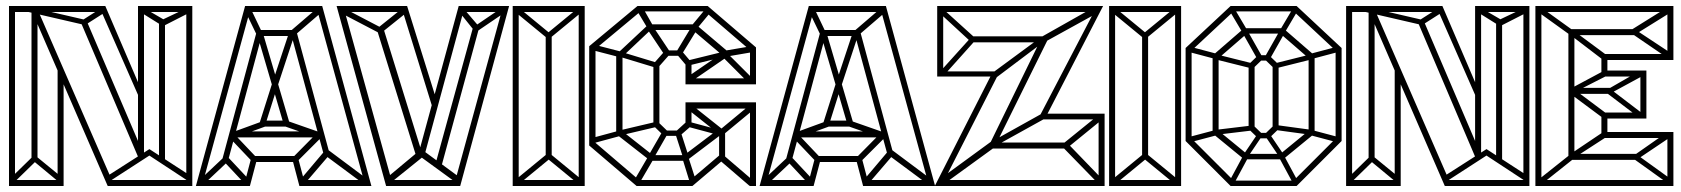

<svg xmlns="http://www.w3.org/2000/svg" viewBox="-20 -620 5603 640"><path d="M10 0V-600H30V0ZM172 0V-399L192 -367V0ZM601 0V-600H621V0ZM510 -92V-549H530V-77ZM605 -18 468 -108 478 -123 615 -34ZM352 -20 342 -36 478 -123 488 -108ZM24 -9 11 -22 94 -103 107 -90ZM179 -11 86 -88 97 -102 191 -25ZM340 0V-20H619V0ZM339 0 87 -581 105 -589 358 -8ZM11 0V-20H192V0ZM10 -580V-600H331V-580ZM266 -538 255 -553 324 -597 335 -582ZM450 -281 313 -593 331 -600 452 -318ZM440 -85V-600H460V-94ZM85 -83V-582H105V-83ZM440 -580V-600H621V-580ZM520 -531 510 -549 609 -596 618 -581ZM442 -93 248 -549 266 -557 461 -101ZM257 -538 58 -584 69 -599 268 -553ZM526 -531 441 -584 450 -599 536 -549Z M1198 0 1035 -595 1054 -600 1218 0ZM654 -1 640 -15 723 -93 738 -80ZM639 0V-20H813V0ZM802 -1 728 -80 743 -93 816 -15ZM813 0 794 -5 818 -96 837 -91ZM822 -80 747 -159 762 -172 836 -94ZM825 -80V-100H971V-80ZM754 -158 746 -176 861 -218 869 -200ZM633 0 797 -600 816 -595 653 0ZM978 0 954 -91 973 -96 997 -5ZM758 -162V-182H1050V-162ZM739 -80 720 -85 837 -520 856 -515ZM990 -1 976 -15 1058 -112 1074 -99ZM978 0V-20H1212V0ZM861 -198V-218H935V-198ZM969 -80 955 -94 1044 -184 1060 -171ZM863 -200 844 -206 889 -348 908 -343ZM927 -201 887 -338 906 -343 946 -207ZM1046 -158 926 -200 935 -218 1055 -176ZM1199 -2 1056 -108 1069 -124 1211 -18ZM888 -332 837 -506 856 -511 907 -338ZM1062 -94 948 -515 967 -520 1081 -99ZM837 -501 795 -588 813 -597 854 -511ZM906 -335 887 -341 944 -513 963 -508ZM837 -500V-520H967V-500ZM797 -580V-600H1054V-580ZM961 -501 949 -517 1041 -596 1054 -581Z M1102 -600H1124L1289 -5L1267 0ZM1275 -5 1264 -23 1384 -123 1398 -104ZM1267 0V-20H1514V0ZM1509 -5 1373 -104 1384 -123 1520 -23ZM1368 -97 1234 -529H1257L1388 -106ZM1242 -511 1108 -581 1118 -597 1252 -527ZM1422 -260 1318 -597 1337 -600 1438 -277ZM1108 -580V-600H1337V-580ZM1451 -64 1432 -75 1559 -537 1578 -531ZM1253 -512 1241 -528 1327 -597 1339 -581ZM1396 -106 1376 -111 1509 -600 1528 -594ZM1514 0 1494 -5 1657 -600H1677ZM1563 -515 1507 -585 1524 -593 1578 -530ZM1568 -514 1557 -529 1660 -599 1671 -584ZM1509 -580V-600H1670V-580Z M1689 0V-20H1929V0ZM1702 0 1689 -13 1801 -105 1814 -92ZM1916 0 1804 -92 1817 -105 1929 -13ZM1689 0V-600H1709V0ZM1799 -90V-510H1819V-90ZM1909 0V-600H1929V0ZM1801 -495 1689 -587 1702 -600 1814 -508ZM1694 -580V-600H1929V-580ZM1816 -495 1803 -508 1915 -600 1928 -587Z M2480 -462H2500V-339H2480ZM2500 -339H2480ZM2326 -585 2339 -600 2500 -462 2487 -447ZM2500 -462 2487 -447ZM2265 -339V-359H2490V-339ZM2384 -435 2398 -449 2486 -361 2472 -347ZM2490 -467 2493 -447 2382 -428 2378 -448ZM2393 -447 2406 -432 2278 -344 2265 -359ZM2102 0 1944 -135 1959 -149 2117 -14ZM1963 -144 1957 -161 2042 -184 2048 -167ZM2110 -7 2093 -17 2145 -106 2162 -96ZM2102 0V-20H2288V0ZM2148 -84 2034 -173 2049 -187 2162 -98ZM1944 -135V-466H1965V-135ZM2050 -169 2044 -185 2167 -214 2173 -198ZM2148 -84V-103H2268V-84ZM2158 -91 2142 -102 2191 -187 2206 -175ZM2280 -10 2255 -91 2274 -98 2300 -17ZM2034 -173V-438H2055V-173ZM2259 -88 2232 -172 2248 -184 2275 -100ZM2043 -430 1958 -452 1965 -470 2050 -448ZM1959 -452 1944 -466 2105 -600 2120 -586ZM2048 -425 2034 -438 2142 -539 2155 -526ZM2195 -437 2139 -521 2156 -533 2212 -449ZM2139 -525 2103 -585 2124 -592 2158 -532ZM2142 -520V-539H2299V-520ZM2105 -582V-600H2339V-582ZM2167 -394 2045 -431 2051 -447 2173 -410ZM2158 -207V-407H2178V-207ZM2189 -167V-185H2245V-167ZM2194 -434V-452H2251V-434ZM2247 -168 2233 -182 2268 -214 2285 -201ZM2265 -203V-279H2285V-201ZM2270 -399 2237 -438 2251 -452 2284 -413ZM2389 -435 2284 -524 2299 -539 2404 -450ZM2248 -431 2232 -443 2288 -536 2305 -524ZM2302 -523 2285 -534 2334 -593 2350 -581ZM2268 -84 2254 -98 2381 -194 2395 -180ZM2265 -342V-411H2285V-342ZM2265 -258V-279H2500V-258ZM2288 0 2275 -15 2380 -104 2393 -89ZM2480 -268H2500V0H2480ZM2380 -85 2395 -100 2493 -16 2479 0ZM2189 -171 2157 -202 2171 -216 2203 -185ZM2172 -393 2158 -407 2195 -449 2209 -435ZM2397 -176 2383 -190 2476 -267 2490 -253ZM2377 -89V-188H2397V-89ZM2373 -176 2276 -253 2290 -267 2387 -190ZM2273 -401 2267 -417 2389 -447 2395 -431ZM2375 -170 2267 -199 2281 -213 2389 -184Z M3077 0 2914 -595 2933 -600 3097 0ZM2533 -1 2519 -15 2602 -93 2617 -80ZM2518 0V-20H2692V0ZM2681 -1 2607 -80 2622 -93 2695 -15ZM2692 0 2673 -5 2697 -96 2716 -91ZM2701 -80 2626 -159 2641 -172 2715 -94ZM2704 -80V-100H2850V-80ZM2633 -158 2625 -176 2740 -218 2748 -200ZM2512 0 2676 -600 2695 -595 2532 0ZM2857 0 2833 -91 2852 -96 2876 -5ZM2637 -162V-182H2929V-162ZM2618 -80 2599 -85 2716 -520 2735 -515ZM2869 -1 2855 -15 2937 -112 2953 -99ZM2857 0V-20H3091V0ZM2740 -198V-218H2814V-198ZM2848 -80 2834 -94 2923 -184 2939 -171ZM2742 -200 2723 -206 2768 -348 2787 -343ZM2806 -201 2766 -338 2785 -343 2825 -207ZM2925 -158 2805 -200 2814 -218 2934 -176ZM3078 -2 2935 -108 2948 -124 3090 -18ZM2767 -332 2716 -506 2735 -511 2786 -338ZM2941 -94 2827 -515 2846 -520 2960 -99ZM2716 -501 2674 -588 2692 -597 2733 -511ZM2785 -335 2766 -341 2823 -513 2842 -508ZM2716 -500V-520H2846V-500ZM2676 -580V-600H2933V-580ZM2840 -501 2828 -517 2920 -596 2933 -581Z M3107 -20H3659ZM3662 0H3642V-238H3662ZM3445 -222 3452 -241H3662V-222ZM3534 -124 3520 -138 3646 -240 3658 -225ZM3636 -13 3524 -128 3539 -142 3650 -27ZM3281 -125V-145H3544V-125ZM3292 -130 3282 -146 3456 -243 3467 -227ZM3127 -7 3114 -24 3296 -157 3309 -139ZM3118 0H3096L3285 -372L3307 -371ZM3104 -580V-600H3644V-580ZM3102 0 3109 -20H3659V0ZM3463 -224 3445 -232 3637 -600H3657ZM3124 -365H3104V-600H3124ZM3109 -365V-382H3299V-365ZM3299 -360 3284 -374 3447 -494 3457 -479ZM3219 -479V-499H3460V-479ZM3123 -365 3108 -375 3219 -498 3235 -490ZM3298 -135 3282 -146 3454 -498 3475 -493ZM3459 -478 3448 -495 3634 -600 3644 -580ZM3219 -478 3104 -584 3117 -596 3233 -491Z M3677 0V-20H3917V0ZM3690 0 3677 -13 3789 -105 3802 -92ZM3904 0 3792 -92 3805 -105 3917 -13ZM3677 0V-600H3697V0ZM3787 -90V-510H3807V-90ZM3897 0V-600H3917V0ZM3789 -495 3677 -587 3690 -600 3802 -508ZM3682 -580V-600H3917V-580ZM3804 -495 3791 -508 3903 -600 3916 -587Z M4082 0 3932 -150 3946 -164 4096 -14ZM3952 -147 3946 -164 4029 -186 4035 -169ZM4094 -9 4079 -18 4127 -107 4142 -98ZM4082 0V-18H4302V0ZM4127 -89 4022 -175 4036 -189 4141 -103ZM3932 -150V-460H3952V-150ZM4037 -171 4031 -187 4156 -202 4162 -186ZM4127 -89V-107H4257V-89ZM4137 -93 4124 -103 4174 -177 4187 -167ZM4290 -9 4242 -98 4257 -107 4305 -18ZM4022 -175V-435H4042V-175ZM4174 -159 4142 -190 4156 -204 4188 -173ZM4174 -159V-177H4210V-159ZM4247 -93 4197 -167 4210 -177 4260 -103ZM4210 -159 4196 -173 4228 -204 4242 -190ZM4029 -424 3946 -446 3952 -463 4035 -441ZM4257 -89 4243 -103 4348 -189 4362 -175ZM4142 -190V-405H4162V-190ZM4302 0 4288 -14 4438 -164 4452 -150ZM4347 -171 4222 -188 4228 -204 4353 -187ZM4156 -391 4036 -421 4042 -437 4162 -407ZM4222 -190V-405H4242V-190ZM3946 -446 3932 -460 4082 -600 4096 -586ZM4036 -421 4022 -435 4127 -526 4141 -512ZM4432 -147 4349 -169 4355 -186 4438 -164ZM4156 -391 4142 -405 4174 -436 4188 -422ZM4174 -418V-436H4210V-418ZM4174 -418 4122 -510 4137 -520 4189 -428ZM4228 -391 4196 -422 4210 -436 4242 -405ZM4342 -175V-435H4362V-175ZM4123 -509 4081 -580 4098 -586 4140 -515ZM4210 -418 4195 -428 4247 -520 4262 -510ZM4228 -391 4222 -407 4342 -437 4348 -421ZM4127 -508V-526H4257V-508ZM4432 -150V-460H4452V-150ZM4348 -421 4243 -512 4257 -526 4362 -435ZM4082 -582V-600H4302V-582ZM4261 -509 4244 -515 4286 -586 4303 -580ZM4355 -424 4349 -441 4432 -463 4438 -446ZM4438 -446 4288 -586 4302 -600 4452 -460Z M4467 0V-600H4487V0ZM4629 0V-399L4649 -367V0ZM5058 0V-600H5078V0ZM4967 -92V-549H4987V-77ZM5062 -18 4925 -108 4935 -123 5072 -34ZM4809 -20 4799 -36 4935 -123 4945 -108ZM4481 -9 4468 -22 4551 -103 4564 -90ZM4636 -11 4543 -88 4554 -102 4648 -25ZM4797 0V-20H5076V0ZM4796 0 4544 -581 4562 -589 4815 -8ZM4468 0V-20H4649V0ZM4467 -580V-600H4788V-580ZM4723 -538 4712 -553 4781 -597 4792 -582ZM4907 -281 4770 -593 4788 -600 4909 -318ZM4897 -85V-600H4917V-94ZM4542 -83V-582H4562V-83ZM4897 -580V-600H5078V-580ZM4977 -531 4967 -549 5066 -596 5075 -581ZM4899 -93 4705 -549 4723 -557 4918 -101ZM4714 -538 4515 -584 4526 -599 4725 -553ZM4983 -531 4898 -584 4907 -599 4993 -549Z M5111 0 5098 -13 5210 -102 5223 -89ZM5098 0V-600H5118V0ZM5208 -97V-521H5228V-97ZM5328 -223 5215 -307 5230 -320 5341 -237ZM5328 -225V-245H5458V-225ZM5229 -313 5214 -324 5328 -385 5341 -370ZM5210 -506 5103 -583 5116 -596 5223 -519ZM5228 -307V-327H5348V-307ZM5328 -365V-385H5458V-365ZM5448 -225 5328 -316 5343 -327 5461 -237ZM5345 -307 5328 -316 5448 -385 5461 -370ZM5448 -225V-385H5468V-225ZM5318 -160V-245H5338V-160ZM5108 0V-20H5548V0ZM5229 -95 5214 -106 5324 -180 5337 -165ZM5214 -87V-107H5438V-87ZM5324 -160V-180H5548V-160ZM5538 -10 5418 -96 5433 -107 5551 -22ZM5435 -87 5418 -96 5538 -180 5551 -165ZM5538 0V-180H5558V0ZM5108 -600H5548V-580H5108ZM5229 -515 5337 -435 5324 -420 5214 -504ZM5214 -523H5438V-503H5214ZM5318 -440H5548V-420H5318ZM5534 -593 5551 -580 5432 -506 5417 -520ZM5433 -520 5551 -442 5538 -427 5415 -511ZM5538 -600H5558V-420H5538ZM5318 -365V-440H5338V-365Z"/></svg>

Font: Octagon Variable
Style: Regular
Weight: 400
Designer: Alexander Royter, Emma Schmalisch, Felix Willnauer, Friederike Temme, Greta Wachholz, Jason Tsiakas, Julia Baskal, Julia
Foundry: Type Design @ HAW Hamburg
Version: Version 1.000